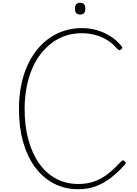

<svg xmlns="http://www.w3.org/2000/svg" viewBox="-20 -1349 989 1388"><path d="M546 19Q449 19 370 -22Q291 -63 234.5 -139Q178 -215 147.5 -321.5Q117 -428 117 -561Q117 -651 132.5 -729.5Q148 -808 177 -872.5Q206 -937 246 -987.5Q286 -1038 337 -1073.5Q388 -1109 447 -1127.5Q506 -1146 571 -1146Q626 -1146 678 -1131.5Q730 -1117 776 -1088.5Q822 -1060 856 -1018Q864 -1010 864 -1004.5Q864 -999 856 -992Q848 -985 842 -986.5Q836 -988 827 -997Q793 -1037 751.5 -1061.5Q710 -1086 664 -1097.5Q618 -1109 571 -1109Q512 -1109 458 -1092Q404 -1075 358 -1041Q312 -1007 275 -960Q238 -913 212 -851.5Q186 -790 172 -717Q158 -644 158 -561Q158 -439 185 -339.5Q212 -240 262.5 -168Q313 -96 385 -57.5Q457 -19 546 -19Q596 -19 637.5 -30Q679 -41 716 -62.5Q753 -84 786.5 -113.5Q820 -143 852 -178Q861 -188 867 -189.5Q873 -191 881 -183Q889 -176 889 -170.5Q889 -165 881 -157Q830 -100 778 -61Q726 -22 670 -1.5Q614 19 546 19ZM559 -1244Q540 -1244 531 -1254Q522 -1264 522 -1286Q522 -1308 531.5 -1318.5Q541 -1329 559 -1329Q578 -1329 587.5 -1318.5Q597 -1308 597 -1286Q597 -1264 587.5 -1254Q578 -1244 559 -1244Z"/></svg>

Font: Playwrite BR Thin
Style: Regular
Weight: 250
Version: Version 1.003